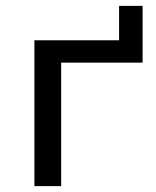

<svg xmlns="http://www.w3.org/2000/svg" viewBox="-20 -633 530 653"><path d="M97 0V-496H385V-613H465V-420H188V0Z"/></svg>

Font: Nunito Sans 7pt
Style: Regular
Weight: 400
Designer: Vernon Adams
Foundry: Vernon Adams
Version: Version 3.101;gftools[0.9.27]